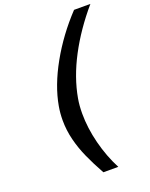

<svg xmlns="http://www.w3.org/2000/svg" viewBox="-192 -932 996 1276"><g transform="rotate(-20 306.0 -293.5)"><path d="M174 -170Q174 -220 182.5 -268Q206.5 -404.5 290.2 -554.2Q374 -704 496.5 -834H612Q495.5 -698 420 -554.8Q344.5 -411.5 320 -272Q311.5 -224.5 311.5 -167Q311.5 -65 339.2 44.2Q367 153.5 416 247H310.5Q267 168.5 237.8 103.2Q208.5 38 191.2 -30.8Q174 -99.5 174 -170Z"/></g></svg>

Font: JuliaMono ExtraBold
Style: Italic
Weight: 800
Italic angle: -9°
Monospace: yes
Designer: cormullion
Foundry: corm
Version: Version 0.057; ttfautohint (v1.8.4)